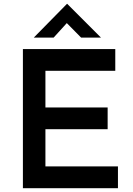

<svg xmlns="http://www.w3.org/2000/svg" viewBox="-20 -986 699 1006"><path d="M100 -729H584V-615H218V-423H544V-309H218V-114H598V0H100ZM405 -789 330 -865 261 -789H157L331 -966H332L509 -789Z"/></svg>

Font: Reem Kufi Medium
Style: Regular
Weight: 500
Designer: Khaled Hosny
Version: Version 1.001